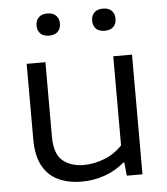

<svg xmlns="http://www.w3.org/2000/svg" viewBox="-54 -809 753 867"><g transform="rotate(-5 322.5 -376.0)"><path d="M282.5 9Q222.5 9 176.8 -12Q131 -33 105.5 -79.2Q80 -125.5 80 -200.5V-542.5H165V-205Q165 -127 201.8 -96Q238.5 -65 298 -65Q343.5 -65 390.2 -83Q437 -101 472.5 -138.5V-542.5H557.5V0H486.5L480.5 -60H475.5Q436 -26 386.2 -8.5Q336.5 9 282.5 9ZM444.5 -660.5Q419 -660.5 405.2 -674Q391.5 -687.5 391.5 -710.5Q391.5 -733.5 405.2 -747.2Q419 -761 444.5 -761Q470 -761 483.8 -747.2Q497.5 -733.5 497.5 -710.5Q497.5 -687.5 483.8 -674Q470 -660.5 444.5 -660.5ZM192.5 -660.5Q167 -660.5 153.2 -674Q139.5 -687.5 139.5 -710.5Q139.5 -733.5 153.2 -747.2Q167 -761 192.5 -761Q218 -761 231.8 -747.2Q245.5 -733.5 245.5 -710.5Q245.5 -687.5 231.8 -674Q218 -660.5 192.5 -660.5Z"/></g></svg>

Font: Encode Sans Exp
Style: Regular
Weight: 400
Width: 7
Designer: Multiple Designers
Foundry: Impallari Type
Version: Version 3.002; ttfautohint (v1.8.3) -l 8 -r 50 -G 200 -x 14 